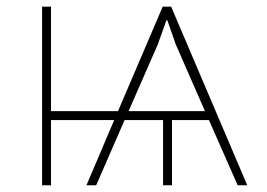

<svg xmlns="http://www.w3.org/2000/svg" viewBox="-20 -548 790 568"><path d="M360.4 -219.2H586.4L500 -416.5L475.1 -487.8H472.2L446.8 -416.5ZM130.9 -219.2H329.1L460.9 -527.3V-528.3H486.3L711.4 0H683.1L598.1 -192.9H488.8V0H462.4V-192.9H348.6L264.6 0H235.8L317.9 -192.9H130.9V0H104.5V-528.3H130.9Z"/></svg>

Font: Roboto-Thin
Style: Regular
Weight: 250
Designer: Google
Version: Version 1.100141; 2013; ttfautohint (v0.94.14-c901) -l 8 -r 